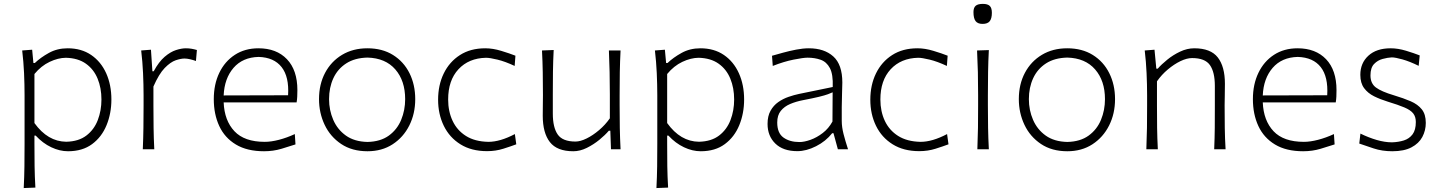

<svg xmlns="http://www.w3.org/2000/svg" viewBox="-20 -768 7411 988"><path d="M102.1 199.7Q105 142.6 105.7 88.1Q106.4 33.7 106.4 -29.3V-277.3Q106.4 -332.5 103.8 -391.6Q101.1 -450.7 94.2 -508.3L145.5 -512.2L151.9 -443.8H159.2Q189 -472.2 231.7 -495.8Q274.4 -519.5 328.1 -519.5Q398.9 -519.5 449.2 -485.1Q499.5 -450.7 526.4 -391.1Q553.2 -331.5 553.2 -255.9Q553.2 -184.6 528.3 -123.8Q503.4 -63 453.9 -26.4Q404.3 10.3 330.1 10.3Q287.1 10.3 243.7 -10.3Q200.2 -30.8 163.6 -70.3H157.2V-27.8Q157.2 34.2 158 87.2Q158.7 140.1 162.1 197.3ZM320.8 -38.6Q384.8 -40 424.6 -70.6Q464.4 -101.1 483.2 -150.1Q502 -199.2 502 -255.9Q502 -315.4 482.2 -363.5Q462.4 -411.6 421.9 -440.4Q381.3 -469.2 318.8 -470.7Q278.8 -470.2 235.4 -449.7Q191.9 -429.2 157.2 -387.2V-134.8Q225.6 -39.6 320.8 -38.6Z M714.8 0Q717.3 -57.1 718 -110.1Q718.8 -163.1 718.8 -226.1V-277.3Q718.8 -332.5 716.1 -391.6Q713.4 -450.7 706.5 -508.3L756.8 -512.2L764.2 -401.4H771Q797.4 -450.2 827.1 -475.6Q856.9 -501 885.5 -510.3Q914.1 -519.5 936 -519.5Q951.7 -519.5 965.8 -517.1Q980 -514.6 993.2 -510.7L988.3 -454.1Q973.6 -459.5 958 -463.1Q942.4 -466.8 929.2 -466.8Q910.6 -466.8 884 -457.8Q857.4 -448.7 827.6 -418.2Q797.9 -387.7 769.5 -322.8V-224.6Q769.5 -162.6 770.3 -109.9Q771 -57.1 773.9 0Z M1338.9 10.3Q1251.5 10.3 1193.8 -24.4Q1136.2 -59.1 1108.2 -119.6Q1080.1 -180.2 1080.1 -257.8Q1080.1 -334 1108.4 -393.1Q1136.7 -452.1 1188.5 -485.8Q1240.2 -519.5 1310.1 -519.5Q1402.8 -519.5 1456.5 -463.4Q1510.3 -407.2 1510.3 -304.2Q1510.3 -286.1 1509.5 -271Q1508.8 -255.9 1506.3 -241.2H1130.9Q1134.8 -147.5 1186.3 -92.8Q1237.8 -38.1 1342.3 -38.1Q1375 -38.1 1415.5 -48.6Q1456.1 -59.1 1497.1 -78.1L1500.5 -24.9Q1470.7 -15.1 1428.5 -2.4Q1386.2 10.3 1338.9 10.3ZM1462.4 -277.8Q1468.3 -372.6 1429.2 -422.6Q1390.1 -472.7 1311 -475.1Q1228.5 -473.1 1181.6 -418.7Q1134.8 -364.3 1130.9 -276.9Z M1871.1 10.3Q1791.5 10.3 1735.6 -27.1Q1679.7 -64.5 1650.6 -125.7Q1621.6 -187 1621.6 -257.8Q1621.6 -334 1652.8 -393.1Q1684.1 -452.1 1740.2 -485.8Q1796.4 -519.5 1870.6 -519.5Q1947.3 -519.5 2002.4 -485.1Q2057.6 -450.7 2087.2 -391.4Q2116.7 -332 2116.7 -257.8Q2116.7 -183.1 2086.2 -122.3Q2055.7 -61.5 2000.5 -25.6Q1945.3 10.3 1871.1 10.3ZM1871.1 -37.6Q1938 -39.1 1981 -70.3Q2023.9 -101.6 2044.4 -151.4Q2064.9 -201.2 2064.9 -257.8Q2064.9 -352.5 2014.2 -410.9Q1963.4 -469.2 1871.1 -471.7Q1805.7 -470.2 1761.5 -441.7Q1717.3 -413.1 1695.3 -365.2Q1673.3 -317.4 1673.3 -257.8Q1673.3 -201.2 1694.8 -151.4Q1716.3 -101.6 1760 -70.3Q1803.7 -39.1 1871.1 -37.6Z M2486.3 9.8Q2405.8 9.8 2349.4 -25.4Q2293 -60.5 2263.7 -120.6Q2234.4 -180.7 2234.4 -254.9Q2234.4 -330.1 2263.4 -389.9Q2292.5 -449.7 2346.7 -484.6Q2400.9 -519.5 2477.1 -519.5Q2516.1 -519.5 2559.3 -506.3Q2602.5 -493.2 2632.3 -481.4L2628.4 -428.7Q2579.1 -451.7 2539.8 -461.2Q2500.5 -470.7 2481 -470.7Q2392.1 -468.8 2339.1 -411.6Q2286.1 -354.5 2286.1 -255.9Q2286.1 -194.8 2309.1 -146Q2332 -97.2 2377.7 -68.4Q2423.3 -39.6 2492.7 -38.1Q2553.7 -38.1 2629.4 -78.1L2636.7 -25.4Q2609.4 -15.1 2570.1 -2.7Q2530.8 9.8 2486.3 9.8Z M2930.2 10.3Q2846.2 10.3 2809.6 -36.9Q2772.9 -84 2772.9 -172.4Q2772.9 -205.6 2773.4 -230.5Q2773.9 -255.4 2773.9 -278.3Q2773.9 -342.3 2772.9 -396.7Q2772 -451.2 2769 -508.3L2829.1 -510.7Q2826.2 -453.6 2825.4 -398.9Q2824.7 -344.2 2824.7 -282.2V-183.1Q2824.7 -112.3 2849.9 -75.9Q2875 -39.6 2941.4 -39.6Q2966.3 -39.6 2998.5 -55.4Q3030.8 -71.3 3062.7 -98.4Q3094.7 -125.5 3118.2 -159.2V-282.2Q3118.2 -344.2 3116.9 -397.7Q3115.7 -451.2 3113.3 -508.3H3173.3Q3170.4 -451.2 3169.4 -396.7Q3168.5 -342.3 3168.5 -278.3V-226.1Q3168.5 -163.1 3169.4 -110.1Q3170.4 -57.1 3173.3 0H3124L3120.6 -95.2H3112.8Q3094.2 -73.2 3064.5 -48.8Q3034.7 -24.4 2999.8 -7.1Q2964.8 10.3 2930.2 10.3Z M3357.9 199.7Q3360.8 142.6 3361.6 88.1Q3362.3 33.7 3362.3 -29.3V-277.3Q3362.3 -332.5 3359.6 -391.6Q3356.9 -450.7 3350.1 -508.3L3401.4 -512.2L3407.7 -443.8H3415Q3444.8 -472.2 3487.5 -495.8Q3530.3 -519.5 3584 -519.5Q3654.8 -519.5 3705.1 -485.1Q3755.4 -450.7 3782.2 -391.1Q3809.1 -331.5 3809.1 -255.9Q3809.1 -184.6 3784.2 -123.8Q3759.3 -63 3709.7 -26.4Q3660.2 10.3 3585.9 10.3Q3543 10.3 3499.5 -10.3Q3456.1 -30.8 3419.4 -70.3H3413.1V-27.8Q3413.1 34.2 3413.8 87.2Q3414.6 140.1 3418 197.3ZM3576.7 -38.6Q3640.6 -40 3680.4 -70.6Q3720.2 -101.1 3739 -150.1Q3757.8 -199.2 3757.8 -255.9Q3757.8 -315.4 3738 -363.5Q3718.3 -411.6 3677.7 -440.4Q3637.2 -469.2 3574.7 -470.7Q3534.7 -470.2 3491.2 -449.7Q3447.8 -429.2 3413.1 -387.2V-134.8Q3481.4 -39.6 3576.7 -38.6Z M4083 9.8Q4009.8 9.8 3969.7 -29.3Q3929.7 -68.4 3929.7 -130.4Q3929.7 -170.9 3945.1 -198.2Q3960.4 -225.6 3984.9 -242.7Q4009.3 -259.8 4037.6 -269.5Q4065.9 -279.3 4091.8 -284.7L4265.1 -320.3Q4267.6 -385.3 4250.5 -417.5Q4233.4 -449.7 4203.1 -460.4Q4172.9 -471.2 4135.7 -471.2Q4113.8 -471.2 4063.7 -461.2Q4013.7 -451.2 3956.5 -428.7L3952.6 -481Q3976.1 -487.8 4009 -496.8Q4042 -505.9 4077.1 -512.7Q4112.3 -519.5 4142.1 -519.5Q4221.2 -519.5 4267.8 -477.8Q4314.5 -436 4314.5 -343.3Q4314.5 -320.8 4313 -286.1Q4311.5 -251.5 4311.5 -216.8V-146Q4311.5 -114.3 4320.8 -78.1Q4330.1 -42 4343.8 0H4291.5L4269 -82.5H4262.2Q4229.5 -41 4179.4 -15.6Q4129.4 9.8 4083 9.8ZM4093.8 -37.1Q4118.7 -37.1 4150.9 -48.6Q4183.1 -60.1 4213.6 -83.5Q4244.1 -106.9 4263.7 -142.6L4264.6 -293Q4255.4 -288.6 4240 -283Q4224.6 -277.3 4194.8 -270Q4165 -262.7 4111.3 -252.4Q4076.2 -245.6 4046.1 -232.9Q4016.1 -220.2 3997.8 -197.5Q3979.5 -174.8 3979.5 -137.7Q3979.5 -83 4011.7 -60.1Q4043.9 -37.1 4093.8 -37.1Z M4710.4 9.8Q4629.9 9.8 4573.5 -25.4Q4517.1 -60.5 4487.8 -120.6Q4458.5 -180.7 4458.5 -254.9Q4458.5 -330.1 4487.5 -389.9Q4516.6 -449.7 4570.8 -484.6Q4625 -519.5 4701.2 -519.5Q4740.2 -519.5 4783.4 -506.3Q4826.7 -493.2 4856.4 -481.4L4852.5 -428.7Q4803.2 -451.7 4763.9 -461.2Q4724.6 -470.7 4705.1 -470.7Q4616.2 -468.8 4563.2 -411.6Q4510.3 -354.5 4510.3 -255.9Q4510.3 -194.8 4533.2 -146Q4556.2 -97.2 4601.8 -68.4Q4647.5 -39.6 4716.8 -38.1Q4777.8 -38.1 4853.5 -78.1L4860.8 -25.4Q4833.5 -15.1 4794.2 -2.7Q4754.9 9.8 4710.4 9.8Z M5009.3 0Q5011.7 -57.1 5012.5 -110.1Q5013.2 -163.1 5013.2 -226.1V-277.3Q5013.2 -342.3 5012 -396.7Q5010.7 -451.2 5007.8 -508.3L5068.4 -510.3Q5065.4 -452.6 5064.5 -397.7Q5063.5 -342.8 5063.5 -277.3V-226.1Q5063.5 -163.1 5064.5 -110.1Q5065.4 -57.1 5068.4 0ZM5036.1 -645Q5011.2 -645 5000.2 -659.4Q4989.3 -673.8 4989.3 -705.6Q4989.3 -728.5 5000.7 -738.3Q5012.2 -748 5037.6 -748Q5062.5 -748 5073.2 -737.5Q5084 -727.1 5084 -702.1Q5084 -672.9 5073 -658.9Q5062 -645 5036.1 -645Z M5472.2 10.3Q5392.6 10.3 5336.7 -27.1Q5280.8 -64.5 5251.7 -125.7Q5222.7 -187 5222.7 -257.8Q5222.7 -334 5253.9 -393.1Q5285.2 -452.1 5341.3 -485.8Q5397.5 -519.5 5471.7 -519.5Q5548.3 -519.5 5603.5 -485.1Q5658.7 -450.7 5688.2 -391.4Q5717.8 -332 5717.8 -257.8Q5717.8 -183.1 5687.3 -122.3Q5656.7 -61.5 5601.6 -25.6Q5546.4 10.3 5472.2 10.3ZM5472.2 -37.6Q5539.1 -39.1 5582 -70.3Q5625 -101.6 5645.5 -151.4Q5666 -201.2 5666 -257.8Q5666 -352.5 5615.2 -410.9Q5564.5 -469.2 5472.2 -471.7Q5406.7 -470.2 5362.5 -441.7Q5318.4 -413.1 5296.4 -365.2Q5274.4 -317.4 5274.4 -257.8Q5274.4 -201.2 5295.9 -151.4Q5317.4 -101.6 5361.1 -70.3Q5404.8 -39.1 5472.2 -37.6Z M5878.9 0Q5881.3 -57.1 5882.1 -110.1Q5882.8 -163.1 5882.8 -226.1V-277.3Q5882.8 -332.5 5880.1 -391.6Q5877.4 -450.7 5870.6 -508.3L5920.9 -512.2L5930.2 -414.6H5937.5Q5956.5 -436.5 5986.6 -460.9Q6016.6 -485.4 6052.7 -502.4Q6088.9 -519.5 6125.5 -519.5Q6210 -519.5 6246.6 -472.4Q6283.2 -425.3 6283.2 -336.9Q6283.2 -304.2 6282.5 -275.9Q6281.7 -247.6 6281.7 -226.1Q6281.7 -163.1 6282.5 -110.1Q6283.2 -57.1 6286.6 0H6228Q6230.5 -57.1 6231 -109.9Q6231.4 -162.6 6231.4 -224.6V-326.2Q6231.4 -397 6206.1 -433.1Q6180.7 -469.2 6114.3 -469.2Q6087.4 -469.2 6054.4 -453.4Q6021.5 -437.5 5989.5 -410.6Q5957.5 -383.8 5933.6 -349.6V-224.6Q5933.6 -162.6 5934.3 -109.9Q5935.1 -57.1 5938 0Z M6686 10.3Q6598.6 10.3 6541 -24.4Q6483.4 -59.1 6455.3 -119.6Q6427.2 -180.2 6427.2 -257.8Q6427.2 -334 6455.6 -393.1Q6483.9 -452.1 6535.6 -485.8Q6587.4 -519.5 6657.2 -519.5Q6750 -519.5 6803.7 -463.4Q6857.4 -407.2 6857.4 -304.2Q6857.4 -286.1 6856.7 -271Q6856 -255.9 6853.5 -241.2H6478Q6481.9 -147.5 6533.4 -92.8Q6585 -38.1 6689.5 -38.1Q6722.2 -38.1 6762.7 -48.6Q6803.2 -59.1 6844.2 -78.1L6847.7 -24.9Q6817.9 -15.1 6775.6 -2.4Q6733.4 10.3 6686 10.3ZM6809.6 -277.8Q6815.4 -372.6 6776.4 -422.6Q6737.3 -472.7 6658.2 -475.1Q6575.7 -473.1 6528.8 -418.7Q6481.9 -364.3 6478 -276.9Z M7144.5 10.3Q7092.3 10.3 7048.6 -4.2Q7004.9 -18.6 6974.6 -29.3L6980.5 -80.6Q7023.4 -59.6 7064.9 -47.6Q7106.4 -35.6 7143.1 -35.6Q7176.3 -36.6 7204.1 -45.4Q7231.9 -54.2 7248.8 -76.7Q7265.6 -99.1 7265.6 -140.1Q7265.6 -167.5 7252 -184.6Q7238.3 -201.7 7206.8 -215.1Q7175.3 -228.5 7120.6 -245.1Q7082.5 -256.8 7050.5 -272.7Q7018.6 -288.6 6999.3 -314.7Q6980 -340.8 6980 -382.8Q6980 -443.4 7021.5 -481.4Q7063 -519.5 7136.2 -519.5Q7173.8 -519.5 7215.6 -506.8Q7257.3 -494.1 7285.6 -482.9L7280.3 -429.2Q7234.4 -451.7 7197.3 -462.2Q7160.2 -472.7 7141.6 -472.7Q7120.6 -471.7 7095 -464.8Q7069.3 -458 7050.8 -438.7Q7032.2 -419.4 7032.2 -379.9Q7032.2 -338.9 7060.1 -317.9Q7087.9 -296.9 7153.8 -277.3Q7202.6 -262.7 7239.3 -246.8Q7275.9 -231 7296.4 -205.3Q7316.9 -179.7 7316.9 -135.7Q7316.9 -96.7 7299.1 -63.2Q7281.2 -29.8 7243.2 -9.8Q7205.1 10.3 7144.5 10.3Z"/></svg>

Font: Pinar DS1-Light
Style: Regular
Weight: 300
Designer: Amin Abedi
Version: Version 2.000